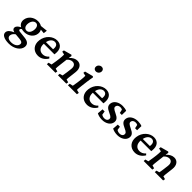

<svg xmlns="http://www.w3.org/2000/svg" viewBox="276 -2331 4134 4134"><g transform="rotate(45 2343.5 -264.0)"><path d="M217 268C372 268 498 183 512 74C522 -8 472 -55 365 -66L208 -83C178 -85 164 -99 167 -119C168 -131 178 -142 195 -154C219 -147 246 -143 276 -143C399 -143 500 -222 513 -330C518 -369 510 -404 494 -434L591 -425L601 -509L438 -491C407 -510 368 -521 323 -521C199 -521 94 -438 80 -324C71 -256 100 -201 157 -170C99 -142 62 -106 58 -68C53 -29 82 2 132 10C45 47 -1 90 -7 140C-17 219 68 268 217 268ZM110 121C115 82 142 46 182 19L302 30C380 37 407 58 401 104C394 168 322 212 232 212C148 212 103 178 110 121ZM205 -334C215 -412 260 -464 315 -464C373 -464 405 -409 395 -325C385 -248 345 -200 289 -200C230 -200 195 -254 205 -334Z M843 9C930 9 1008 -35 1062 -123L1034 -153C988 -103 946 -85 893 -85C801 -85 745 -154 753 -265H1076L1079 -290C1096 -430 1035 -519 909 -520C782 -521 651 -412 631 -247C612 -95 704 9 843 9ZM761 -322C780 -417 836 -463 893 -463C957 -463 989 -415 979 -332L977 -322Z M1111 0H1372L1381 -48L1313 -67C1310 -81 1314 -130 1322 -194L1343 -368C1377 -409 1420 -431 1464 -431C1518 -431 1566 -394 1554 -297L1540 -183C1533 -127 1526 -85 1521 -67L1452 -48L1449 0H1703L1712 -48L1644 -67C1641 -80 1647 -133 1654 -187L1669 -313C1686 -449 1617 -520 1528 -520C1466 -520 1410 -493 1352 -432L1348 -433L1362 -498L1340 -518L1160 -469L1154 -425L1226 -409C1227 -374 1225 -328 1219 -279L1207 -188C1197 -117 1189 -79 1187 -67L1114 -48Z M1752 0H2026L2034 -49L1960 -67C1958 -79 1962 -131 1970 -194L1988 -342C1996 -405 2004 -450 2014 -499L1993 -518L1804 -469L1798 -425L1873 -409C1874 -374 1872 -328 1865 -273L1854 -188C1843 -112 1837 -76 1834 -67L1756 -49ZM1894 -715C1889 -671 1918 -635 1967 -635C2016 -635 2052 -671 2057 -715C2062 -759 2036 -796 1986 -796C1938 -796 1899 -759 1894 -715Z M2335 9C2422 9 2500 -35 2554 -123L2526 -153C2480 -103 2438 -85 2385 -85C2293 -85 2237 -154 2245 -265H2568L2571 -290C2588 -430 2527 -519 2401 -520C2274 -521 2143 -412 2123 -247C2104 -95 2196 9 2335 9ZM2253 -322C2272 -417 2328 -463 2385 -463C2449 -463 2481 -415 2471 -332L2469 -322Z M2795 9C2917 9 3010 -54 3021 -144C3029 -212 2998 -254 2902 -298C2819 -338 2792 -359 2797 -401C2802 -439 2838 -465 2888 -465C2910 -465 2932 -459 2946 -450L2964 -368H3025L3028 -497C2999 -511 2949 -520 2904 -520C2780 -520 2688 -457 2677 -368C2668 -295 2702 -254 2806 -208C2885 -174 2902 -150 2898 -112C2893 -73 2860 -49 2810 -49C2777 -49 2749 -57 2723 -76L2710 -160H2646L2635 -29C2674 -6 2736 9 2795 9Z M3260 9C3382 9 3475 -54 3486 -144C3494 -212 3463 -254 3367 -298C3284 -338 3257 -359 3262 -401C3267 -439 3303 -465 3353 -465C3375 -465 3397 -459 3411 -450L3429 -368H3490L3493 -497C3464 -511 3414 -520 3369 -520C3245 -520 3153 -457 3142 -368C3133 -295 3167 -254 3271 -208C3350 -174 3367 -150 3363 -112C3358 -73 3325 -49 3275 -49C3242 -49 3214 -57 3188 -76L3175 -160H3111L3100 -29C3139 -6 3201 9 3260 9Z M3791 9C3878 9 3956 -35 4010 -123L3982 -153C3936 -103 3894 -85 3841 -85C3749 -85 3693 -154 3701 -265H4024L4027 -290C4044 -430 3983 -519 3857 -520C3730 -521 3599 -412 3579 -247C3560 -95 3652 9 3791 9ZM3709 -322C3728 -417 3784 -463 3841 -463C3905 -463 3937 -415 3927 -332L3925 -322Z M4059 0H4320L4329 -48L4261 -67C4258 -81 4262 -130 4270 -194L4291 -368C4325 -409 4368 -431 4412 -431C4466 -431 4514 -394 4502 -297L4488 -183C4481 -127 4474 -85 4469 -67L4400 -48L4397 0H4651L4660 -48L4592 -67C4589 -80 4595 -133 4602 -187L4617 -313C4634 -449 4565 -520 4476 -520C4414 -520 4358 -493 4300 -432L4296 -433L4310 -498L4288 -518L4108 -469L4102 -425L4174 -409C4175 -374 4173 -328 4167 -279L4155 -188C4145 -117 4137 -79 4135 -67L4062 -48Z"/></g></svg>

Font: TPK Tissa Web SemiBold
Style: Italic
Weight: 600
Italic angle: -7°
Designer: Jacques Le Bailly, Suppakit Chalermlarp | Katatrad Co.,Ltd.
Foundry: Jacques Le Bailly, Cadson Demak Co.,Ltd.
Version: Version 5.000;Glyphs 3.1.2 (3151)